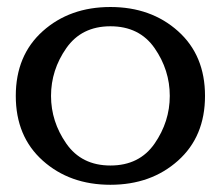

<svg xmlns="http://www.w3.org/2000/svg" viewBox="-20 -508 621 540"><path d="M290.5 11.7Q176.3 11.7 100.3 -56.2Q24.4 -124 24.4 -238.3Q24.4 -352.5 100.3 -420.4Q176.3 -488.3 290.5 -488.3Q404.8 -488.3 480.7 -420.4Q556.6 -352.5 556.6 -238.3Q556.6 -124 480.7 -56.2Q404.8 11.7 290.5 11.7ZM290.5 -42.5Q372.1 -42.5 414.8 -104.2Q457.5 -166 457.5 -238.3Q457.5 -311 414.8 -372.6Q372.1 -434.1 290.5 -434.1Q209.5 -434.1 166.5 -372.6Q123.5 -311 123.5 -238.3Q123.5 -166 166.5 -104.2Q209.5 -42.5 290.5 -42.5Z"/></svg>

Font: Gayathri
Style: Bold
Weight: 700
Designer: Binoy Dominic <binoy.domenic@gmail.com>
Foundry: SMC
Version: Version 1.000